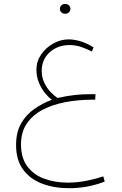

<svg xmlns="http://www.w3.org/2000/svg" viewBox="-20 -634 629 991"><path d="M289.1 -588.4Q289.1 -598.6 296.6 -606.2Q304.2 -613.8 316.4 -613.8Q328.1 -613.8 335.7 -606.4Q343.3 -599.1 343.3 -588.4Q343.3 -577.6 335.7 -570.3Q328.1 -563 316.4 -563Q304.2 -563 296.6 -570.6Q289.1 -578.1 289.1 -588.4ZM473.1 -147.9 471.2 -119.6H460Q385.3 -119.6 318.1 -106.9Q251 -94.2 199.2 -66.9Q147.5 -39.6 117.9 4.4Q88.4 48.3 88.4 110.8Q88.4 180.7 120.8 224.4Q153.3 268.1 208.3 288.3Q263.2 308.6 330.1 308.6Q377.9 308.6 425 299.3Q472.2 290 513.2 276.4L520.5 303.2Q432.6 337.4 336.4 337.4Q260.3 337.4 198.2 314.2Q136.2 291 99.6 241.7Q63 192.4 63 114.7Q63 48.3 88.9 3.2Q114.7 -42 157 -71.5Q199.2 -101.1 247.6 -119.1Q230.5 -131.3 211.9 -154.1Q193.4 -176.8 180.7 -207.8Q168 -238.8 168 -274.4Q168 -317.4 192.4 -352.8Q216.8 -388.2 254.9 -409.4Q293 -430.7 334 -430.7Q362.8 -430.7 395 -421.1Q427.2 -411.6 462.9 -389.6L454.1 -368.2Q429.7 -380.9 400.6 -391.1Q371.6 -401.4 338.9 -401.4Q278.3 -401.4 236.8 -364.5Q195.3 -327.6 195.3 -267.6Q195.3 -233.9 209 -206.1Q222.7 -178.2 241.7 -158.4Q260.7 -138.7 276.9 -128.4Q328.6 -139.6 367.2 -143.8Q405.8 -147.9 446.8 -147.9Z"/></svg>

Font: Vazirmatn RD UI Thin
Style: Regular
Weight: 100
Designer: Saber Rastikerdar
Foundry: Saber Rastikerdar
Version: Version 33.003